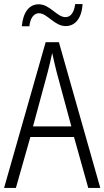

<svg xmlns="http://www.w3.org/2000/svg" viewBox="-20 -922 512 942"><path d="M87 -793H124C129 -837 148 -857 171 -857C212 -857 247 -794 302 -794C348 -794 381 -831 385 -902H349C343 -860 327 -838 301 -838C259 -838 225 -901 170 -901C121 -901 93 -859 87 -793ZM413 0H472L269 -715H204L0 0H58L129 -250H343ZM258 -568 330 -302H142L214 -568C222 -600 230 -631 236 -662C242 -632 251 -598 258 -568Z"/></svg>

Font: Noto Sans Myanmar Condensed Light
Style: Regular
Weight: 300
Width: 3
Designer: Monotype Design Team
Foundry: Monotype Imaging Inc.
Version: Version 2.107